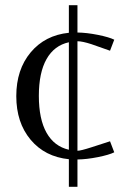

<svg xmlns="http://www.w3.org/2000/svg" viewBox="-20 -678 498 731"><path d="M274.9 33.2H242.2V-71.8Q150.9 -81.1 96.4 -146.2Q42 -211.4 42 -312Q42 -413.1 96.7 -478.5Q151.4 -543.9 242.2 -553.2V-658.2H274.9V-554.2Q310.1 -553.7 352.8 -545.2Q395.5 -536.6 415 -526.9L398.9 -484.9L328.1 -509.8Q293.5 -521 274.9 -521V-104Q287.1 -104 328.1 -117.2L398.9 -140.1L415 -98.1Q395.5 -88.4 352.8 -79.8Q310.1 -71.3 274.9 -70.8ZM242.2 -107.9V-517.1Q186.5 -504.9 157.2 -453.1Q127.9 -401.4 127.9 -313Q127.9 -224.6 157.2 -172.6Q186.5 -120.6 242.2 -107.9Z"/></svg>

Font: Resagokr
Style: Regular
Weight: 500
Designer: gluk
Foundry: gluk
Version: Version 0.95